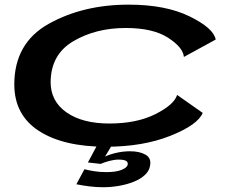

<svg xmlns="http://www.w3.org/2000/svg" viewBox="-20 -610 982 806"><path d="M425 6Q580 6 695 -39.8Q810 -85.5 831 -136L723.5 -211.5Q711 -170.5 632.5 -131Q554 -91.5 439 -91.5Q326 -91.5 259.2 -138.2Q192.5 -185 192.5 -265.5Q193.5 -381.5 287.8 -437Q382 -492.5 507.5 -492.5Q622 -492.5 685.2 -451.8Q748.5 -411 752 -371L885.5 -444Q876.5 -492 775.8 -541.2Q675 -590.5 520 -590.5Q328.5 -590.5 184.2 -509.8Q40 -429 40 -255Q40.5 -127 143.2 -60.5Q246 6 425 6ZM413 176Q446 176 479.2 170.2Q512.5 164.5 541 153.2Q569.5 142 588.2 124.5Q607 107 610 85Q616 54 591.2 39.5Q566.5 25 525.5 25Q494 25 461.5 33.2Q429 41.5 411.5 52.5L402.5 78Q418.5 71 439.2 65.5Q460 60 477.5 60Q498.5 60 508.2 64.8Q518 69.5 516 81Q513.5 94 490.2 103.2Q467 112.5 426.5 112.5Q399 112.5 375.8 108.8Q352.5 105 334.5 100.5L300.5 163.5Q328 169 356.2 172.5Q384.5 176 413 176ZM402.5 78 449.5 0H387.5L349 72Z"/></svg>

Font: Anybody ExtraExpanded Medium
Style: Italic
Weight: 500
Width: 8
Italic angle: -10°
Version: Version 1.113;gftools[0.9.25]